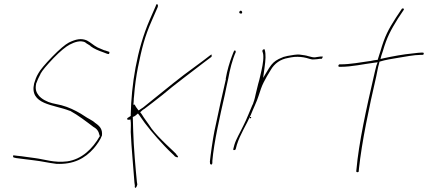

<svg xmlns="http://www.w3.org/2000/svg" viewBox="-20 -761 2081 934"><path d="M44 -5C43 -4 43 2 46 5L59 8C86 11 117 16 146 19C182 23 219 32 254 36C337 40 393 10 436 -39C450 -55 469 -82 476 -102C479 -131 467 -146 446 -161L445 -162H444C437 -169 428 -175 415 -182C401 -189 388 -199 373 -208C344 -225 313 -240 279 -249L234 -259C209 -265 181 -280 168 -297C157 -311 150 -326 156 -354V-356L157 -357C161 -369 168 -384 177 -401V-402C187 -420 207 -443 240 -478C273 -512 300 -534 319 -544C344 -557 371 -566 395 -555L396 -554V-553L420 -538V-537L421 -536C437 -524 458 -515 484 -506L502 -499H503C506 -499 508 -498 510 -498C514 -506 512 -509 511 -509L490 -516H488C476 -521 466 -525 455 -530C434 -541 422 -554 403 -564C376 -576 350 -571 315 -554C298 -545 270 -522 234 -485C198 -448 175 -420 167 -405C156 -387 151 -371 146 -355C122 -251 242 -253 319 -222H321C361 -200 401 -169 434 -144C451 -135 460 -123 464 -103L466 -99L465 -98C431 -38 378 14 307 24C244 32 197 14 150 8C121 5 91 -1 65 -3L49 -5ZM145 -354H146ZM434 -145Z M651 -433C670 -526 683 -581 719 -662L747 -726C750 -734 748 -739 744 -741C742 -743 737 -733 736 -728L708 -664C645 -519 619 -347 616 -204V-197L602 -188C598 -186 598 -182 600 -180L599 -179C600 -178 612 -178 616 -180L615 -178C618 -160 616 -139 616 -119C619 -45 630 68 634 127L636 141C634 152 638 153 639 153C640 153 646 148 648 136L646 124C640 65 630 -47 628 -123L626 -192C636 -195 643 -202 651 -209L658 -200C692 -149 733 -101 781 -50C808 -21 825 -8 831 0C838 4 844 5 845 4C849 1 841 -6 839 -8H838V-11C835 -15 817 -31 789 -58C760 -86 735 -112 717 -136C698 -165 682 -184 669 -206L662 -215C671 -222 672 -226 682 -231C706 -249 736 -272 770 -299C827 -348 917 -414 972 -457L1008 -484C1009 -485 1008 -483 1009 -484C1010 -491 1010 -495 1009 -496C1008 -496 1005 -494 1001 -491L967 -465C943 -447 912 -424 875 -397C808 -346 737 -286 676 -238C671 -234 661 -229 655 -224L653 -225C649 -230 646 -234 642 -240L635 -252H628L629 -254C631 -267 630 -280 632 -292C636 -345 643 -392 651 -433ZM634 127Z M1144 -702C1143 -699 1146 -695 1151 -695C1156 -695 1157 -695 1158 -700C1159 -703 1155 -709 1152 -709C1148 -709 1145 -707 1144 -702ZM1078 -378 1079 -377 1062 -302C1056 -275 1049 -246 1043 -216L1023 -123C1015 -83 1004 -6 1001 25L1002 36C1006 41 1011 42 1013 33V23V22C1021 -71 1050 -196 1074 -302C1080 -329 1084 -353 1090 -377C1098 -422 1110 -470 1127 -508C1127 -509 1127 -510 1126 -513C1120 -525 1113 -499 1110 -492L1109 -490C1097 -458 1085 -419 1078 -378ZM1089 -376H1090ZM1126 -513Z M1115 -37C1114 -31 1116 -31 1117 -31C1123 -31 1125 -31 1127 -37L1132 -56C1148 -108 1179 -154 1200 -202C1213 -235 1229 -266 1238 -295C1245 -317 1253 -342 1263 -361L1278 -389L1296 -419C1315 -453 1345 -473 1381 -479L1396 -482C1417 -486 1439 -485 1457 -482C1478 -479 1492 -470 1507 -472H1508C1516 -472 1531 -474 1536 -475H1545C1547 -476 1550 -482 1550 -485C1550 -486 1550 -487 1547 -486H1539C1530 -484 1519 -484 1512 -482H1509C1503 -482 1499 -483 1495 -484L1479 -488C1472 -490 1469 -491 1462 -492L1441 -495C1423 -498 1400 -492 1379 -489L1359 -484L1336 -474C1315 -463 1304 -453 1289 -430L1260 -382L1267 -433C1272 -468 1274 -497 1268 -518V-519C1267 -525 1256 -519 1257 -515L1256 -513C1257 -508 1261 -501 1261 -488C1262 -460 1254 -426 1246 -392C1243 -378 1240 -366 1236 -353C1232 -334 1227 -319 1224 -304L1220 -286C1218 -277 1215 -268 1212 -260L1210 -253H1209C1194 -219 1181 -183 1164 -150C1149 -118 1128 -84 1120 -56ZM1211 -258H1212ZM1195 -186H1201L1202 -192H1196ZM1199 -199V-200ZM1236 -351H1237ZM1378 -489H1379Z M1626 -442C1625 -439 1628 -436 1630 -436H1638C1691 -436 1746 -449 1801 -456L1817 -458L1811 -442C1806 -425 1803 -408 1798 -388C1763 -237 1725 -64 1714 63L1713 72C1713 79 1726 78 1725 72L1726 62V61C1740 -70 1775 -237 1810 -388C1815 -410 1818 -432 1824 -452L1826 -461C1855 -470 1887 -475 1918 -480C1949 -485 1995 -494 2025 -494H2034C2038 -494 2040 -495 2041 -498C2042 -503 2041 -505 2037 -505H2028C2023 -505 2009 -504 1987 -501C1943 -497 1889 -487 1848 -478L1831 -474L1835 -490C1837 -497 1839 -503 1842 -511C1863 -583 1881 -614 1916 -671L1944 -713C1948 -720 1937 -723 1934 -717L1906 -675C1869 -617 1852 -586 1830 -510C1826 -499 1822 -484 1818 -472V-470H1816C1804 -469 1794 -467 1781 -464H1779C1737 -458 1682 -448 1639 -448H1632C1629 -448 1627 -445 1626 -442ZM1824 -450H1825ZM1934 -717V-718Z"/></svg>

Font: Stray Cat
Style: HlObl
Weight: 100
Version: Version 1.0